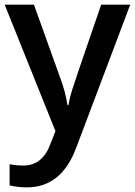

<svg xmlns="http://www.w3.org/2000/svg" viewBox="-20 -560 576 820"><path d="M0 -540H125L234.9 -233.9Q259.8 -168.5 268.1 -110.8H272Q276.4 -137.7 288.1 -176Q299.8 -214.4 412.1 -540H536.1L305.2 71.8Q242.2 240.2 95.2 240.2Q57.1 240.2 21 231.9V141.1Q46.9 147 80.1 147Q163.1 147 196.8 50.8L216.8 0Z"/></svg>

Font: Open Sans Semibold
Style: Regular
Weight: 600
Foundry: Ascender Corporation
Version: Version 1.10; ttfautohint (v1.5.65-e2d9)